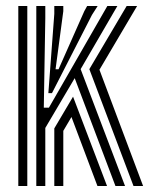

<svg xmlns="http://www.w3.org/2000/svg" viewBox="-20 -620 527 640"><path d="M101 0V-600H131V-559.5L126 -261H143L314.5 -559.5L337.8 -600H371.2L248.8 -389.5L396.8 0H364.8L229 -359.5L131 -193.5V0ZM41 0V-600H71V0ZM161 0V-192L223.5 -297.8L336.8 0H304.8L218.2 -230L191 -183.8V0ZM425 0 277.8 -389.5 402.2 -600H437L311.5 -387.5L457 0ZM141.2 -309.5 161 -573.8V-600H191V-582.8L165.2 -389.2H175.2L261 -582.8L270.5 -600H305.5L286.5 -570.2L153.2 -309.5Z"/></svg>

Font: Big Shoulders Inline Display Thin Black
Style: Regular
Weight: 900
Version: Version 2.002